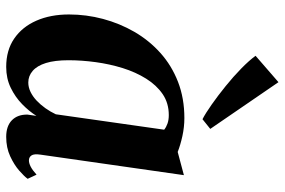

<svg xmlns="http://www.w3.org/2000/svg" viewBox="-166 -720 896 604"><g transform="rotate(90 282.0 -418.0)"><path d="M466.5 -97.5Q463.5 -77 469 -69Q474.5 -61 484.5 -61Q493.5 -61 504.2 -66.5Q515 -72 529.5 -85L542.5 -57Q535 -46.5 516.8 -30.5Q498.5 -14.5 471.5 -2Q444.5 10.5 410.5 10.5Q376.5 10.5 358.2 -7.5Q340 -25.5 340.5 -56.5L344.5 -84.5Q330 -61.5 307.8 -39.8Q285.5 -18 256.2 -3.8Q227 10.5 190.5 10.5Q138 10.5 101.2 -14.8Q64.5 -40 45 -84.5Q25.5 -129 25.5 -187Q25.5 -241.5 39.5 -294Q53.5 -346.5 80.2 -392.8Q107 -439 146.5 -474.5Q186 -510 237.5 -530Q289 -550 351.5 -550Q379.5 -550 408 -543.8Q436.5 -537.5 458 -529L531 -548.5ZM388 -486.5Q380 -493 368.5 -497Q357 -501 342 -501Q304.5 -501 276.2 -481.8Q248 -462.5 227.5 -429.8Q207 -397 194.2 -356Q181.5 -315 175.5 -271Q169.5 -227 169.5 -185.5Q169.5 -142.5 178.2 -114.5Q187 -86.5 203 -72.8Q219 -59 239.5 -59Q254.5 -59 269 -66Q283.5 -73 296.5 -85.2Q309.5 -97.5 320.5 -113Q331.5 -128.5 339.5 -145.5ZM355 -607Q336.5 -616.5 308.8 -636Q281 -655.5 251 -679.8Q221 -704 195.5 -729Q170 -754 155.5 -774L238.5 -846L385.5 -631.5Z"/></g></svg>

Font: Merriweather 60pt
Style: Bold Italic
Weight: 700
Italic angle: -7.8°
Version: Version 2.101